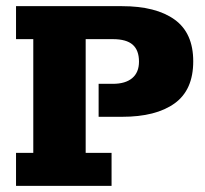

<svg xmlns="http://www.w3.org/2000/svg" viewBox="-20 -603 665 623"><path d="M32 0V-107H88V-476H32V-583H376Q486 -583 546.5 -539.5Q607 -496 607 -404Q607 -311 546.5 -267.5Q486 -224 376 -224H300V-331H346Q387 -331 409 -349.5Q431 -368 431 -403Q431 -440 410.5 -458Q390 -476 346 -476H258V-107H342V0Z"/></svg>

Font: Rokkitt ExtraBold
Style: Regular
Weight: 800
Version: Version 3.103